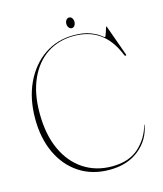

<svg xmlns="http://www.w3.org/2000/svg" viewBox="-121 -897 851 1003"><g transform="rotate(-15 305.0 -396.0)"><path d="M584 -165Q570 -86 507.2 -35.5Q444.5 15 347.5 15Q254 15 184.8 -30.5Q115.5 -76 77.8 -156.8Q40 -237.5 40 -343Q40 -451.5 79.2 -535Q118.5 -618.5 187.5 -665.8Q256.5 -713 345.5 -713Q399.5 -713 433.5 -700Q467.5 -687 484 -674Q500.5 -661 502.5 -661Q505.5 -661 510 -674Q514.5 -687 518.5 -700Q522.5 -713 523 -713Q525.5 -713 526.5 -709.5L585 -546Q587.5 -540.5 583 -539.5Q578 -538.5 575.5 -544.5Q542 -628 485.5 -668.5Q429 -709 345.5 -709Q264.5 -709 202.2 -668Q140 -627 105 -550Q70 -473 70 -365Q70 -250.5 107.2 -168.8Q144.5 -87 211 -43Q277.5 1 365 1Q456.5 1 510 -47.2Q563.5 -95.5 582 -165.5Q583 -167 583.5 -166.5Q584 -166.5 584 -165ZM347.5 -751Q338 -751 331.8 -759.8Q325.5 -768.5 325.5 -780Q325.5 -791.5 331.8 -800Q338 -808.5 347.5 -808.5Q357.5 -808.5 363.5 -800Q369.5 -791.5 369.5 -780Q369.5 -768.5 363.5 -759.8Q357.5 -751 347.5 -751Z"/></g></svg>

Font: Fraunces 144pt Thin
Style: Regular
Weight: 100
Version: Version 1.000;[f99f86859]